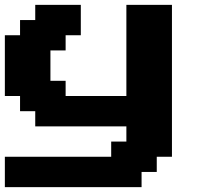

<svg xmlns="http://www.w3.org/2000/svg" viewBox="-20 -645 852 790"><path d="M0 125H562.5V62.5H625V0H687.5V-625H500V-250H250V-312.5H187.5V-437.5H250V-500H312.5V-625H125V-562.5H62.5V-500H0V-250H62.5V-187.5H125V-125H500V-62.5H437.5V0H0Z"/></svg>

Font: Faithful 32x
Style: Semibold
Weight: 400
Foundry: Faithful Resource Pack
Version: Version 1.0; January 27, 2023